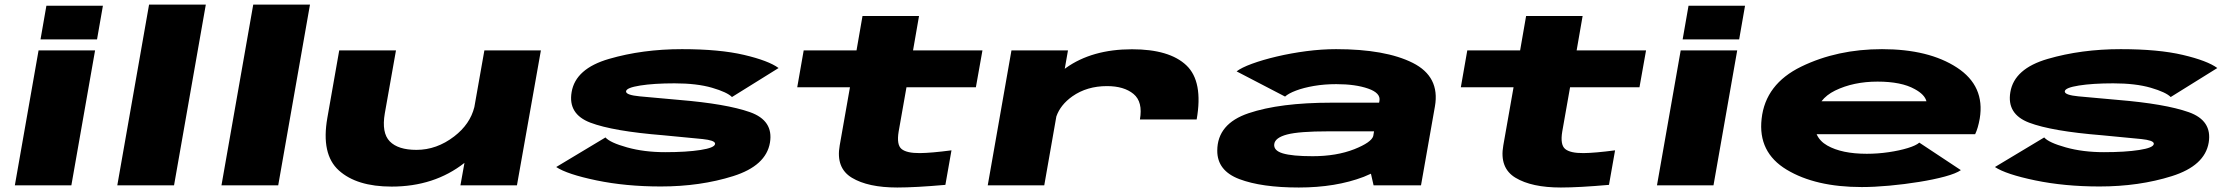

<svg xmlns="http://www.w3.org/2000/svg" viewBox="-20 -805 9713 834"><path d="M44.5 0 147.5 -586H393L290 0ZM181.5 -780H427L401.5 -634H156Z M489.5 0 627.5 -785H874L736 0Z M942 0 1080 -785H1326.5L1188.5 0Z M1980 0 1997.5 -97.5Q1866.5 5.5 1681 5.5Q1529.5 5.5 1451.8 -64.8Q1374 -135 1402 -293.5L1453.5 -586H1700L1651.5 -312.5Q1637 -228 1673 -191Q1709 -154 1789 -154Q1877 -154 1953 -212.5Q2022 -265.5 2040.5 -340L2084 -586H2329.5L2225.5 0Z M2850 5Q2698 5 2570.8 -21.5Q2443.5 -48 2396 -79.5L2610 -208Q2629.5 -185.5 2703.8 -164.8Q2778 -144 2869.5 -144Q2961.5 -144 3022.8 -153.5Q3084 -163 3086 -179.5Q3086.5 -180.5 3086 -182Q3084 -195.5 3032 -201Q2975.5 -207 2860.5 -217.5Q2642.5 -235 2544.5 -272.2Q2446.5 -309.5 2463 -405Q2480 -507 2625.5 -549.2Q2771 -591.5 2942.5 -591.5Q3105.5 -591.5 3212 -566.5Q3318.5 -541.5 3362 -509.5L3159.5 -383.5Q3139 -404.5 3073 -423.8Q3007 -443 2910 -443Q2820.5 -443 2760.8 -433.5Q2701 -424 2699.5 -408.5Q2699 -407.5 2699.5 -406.5Q2701.5 -392 2758.5 -386.5Q2820 -380.5 2930 -371Q3135 -354 3237.8 -317.8Q3340.5 -281.5 3324.5 -185.5Q3307.5 -85 3164.8 -40Q3022 5 2850 5Z M3877.5 9.5Q3750.5 9.5 3680.2 -33Q3610 -75.5 3627.5 -173.5L3672 -426H3443L3471 -586H3700.5L3726.5 -735.5H3972L3946 -586H4247.5L4219 -426H3917.5L3883.5 -233.5Q3874 -176 3896.2 -157.8Q3918.5 -139.5 3976 -140Q4025.5 -140.5 4113 -152L4086.5 -2Q3956 9.5 3877.5 9.5Z M4931.5 -286Q4945 -362.5 4903.8 -396.8Q4862.5 -431 4788.5 -431Q4701.5 -431 4638 -386.5Q4586 -349.5 4568.5 -299L4516 0H4270.5L4373.5 -586H4619L4605 -506Q4607.5 -507.5 4609.5 -509.5Q4723.5 -591 4897 -591Q5060 -591 5133.5 -521Q5207 -451 5178 -286Z M5946.5 0 5935 -50.5Q5920.5 -43.5 5904 -37Q5782.5 9.5 5621.5 9.5Q5460 9.5 5363.5 -27Q5267 -63.5 5267.5 -151Q5268 -267.5 5403.5 -313.2Q5539 -359 5764 -359H5970.5L5972 -367Q5978 -401 5922.8 -420.2Q5867.5 -439.5 5784.5 -439.5Q5733 -439.5 5687.8 -431.8Q5642.5 -424 5609.5 -411.5Q5576.5 -399 5562 -385.5L5351.5 -495Q5372 -511 5418.2 -528Q5464.5 -545 5526 -559.5Q5587.5 -574 5654.5 -582.8Q5721.5 -591.5 5783.5 -591.5Q5998 -591.5 6116.8 -531.8Q6235.5 -472 6213 -343L6152.5 0ZM5945 -214 5948.5 -234.5H5749Q5623 -234.5 5570.8 -220.8Q5518.5 -207 5515 -179Q5511.5 -151 5552.2 -138.8Q5593 -126.5 5681.5 -126.5Q5785.5 -126.5 5863 -157Q5937 -186.5 5945 -214Z M6760 9.5Q6633 9.5 6562.8 -33Q6492.5 -75.5 6510 -173.5L6554.5 -426H6325.5L6353.5 -586H6583L6609 -735.5H6854.5L6828.5 -586H7130L7101.5 -426H6800L6766 -233.5Q6756.5 -176 6778.8 -157.8Q6801 -139.5 6858.5 -140Q6908 -140.5 6995.5 -152L6969 -2Q6838.5 9.5 6760 9.5Z M7177.5 0 7280.5 -586H7526L7423 0ZM7314.5 -780H7560L7534.5 -634H7289Z M8067 7.5Q7866 7.5 7740.8 -68Q7615.5 -143.5 7632 -289Q7648.5 -440 7804.5 -515.8Q7960.5 -591.5 8155 -591.5Q8358 -591.5 8480.5 -511.5Q8603 -431.5 8579.5 -290Q8572 -247.5 8559.5 -222H7871Q7884.5 -191.5 7917 -173Q7980 -137 8089 -137Q8137 -137 8184.2 -144Q8231.5 -151 8267.2 -162Q8303 -173 8317 -185.5L8497.5 -66Q8477 -51.5 8428.2 -38.2Q8379.5 -25 8316 -14.8Q8252.5 -4.5 8186.8 1.5Q8121 7.5 8067 7.5ZM7892 -365H8348Q8340.5 -394.5 8297 -418Q8239 -450.5 8135.5 -450.5Q8031 -450.5 7951 -411.5Q7913.5 -393 7892 -365Z M9099.5 5Q8947.5 5 8820.2 -21.5Q8693 -48 8645.5 -79.5L8859.5 -208Q8879 -185.5 8953.2 -164.8Q9027.5 -144 9119 -144Q9211 -144 9272.2 -153.5Q9333.5 -163 9335.5 -179.5Q9336 -180.5 9335.5 -182Q9333.5 -195.5 9281.5 -201Q9225 -207 9110 -217.5Q8892 -235 8794 -272.2Q8696 -309.5 8712.5 -405Q8729.5 -507 8875 -549.2Q9020.5 -591.5 9192 -591.5Q9355 -591.5 9461.5 -566.5Q9568 -541.5 9611.5 -509.5L9409 -383.5Q9388.5 -404.5 9322.5 -423.8Q9256.5 -443 9159.5 -443Q9070 -443 9010.2 -433.5Q8950.5 -424 8949 -408.5Q8948.5 -407.5 8949 -406.5Q8951 -392 9008 -386.5Q9069.5 -380.5 9179.5 -371Q9384.5 -354 9487.2 -317.8Q9590 -281.5 9574 -185.5Q9557 -85 9414.2 -40Q9271.5 5 9099.5 5Z"/></svg>

Font: Anybody UltraExpanded ExtraBold
Style: Italic
Weight: 800
Width: 9
Italic angle: -10°
Designer: Tyler Finck
Foundry: Etcetera Type Company
Version: Version 1.010; ttfautohint (v1.8.3) -l 8 -r 50 -G 200 -x 14 